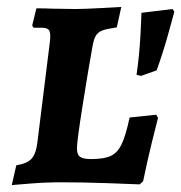

<svg xmlns="http://www.w3.org/2000/svg" viewBox="-20 -526 523 554"><path d="M14 8 27 -49Q58 -54 71 -68Q84 -82 88 -116L124 -406Q125 -412 125 -422Q125 -436 119.5 -441Q114 -446 100 -446H77Q76 -447 75 -448.5Q74 -450 73 -453L85 -502Q112 -502 130 -501L198 -500Q221 -500 267.5 -502.5Q314 -505 330 -506L317 -447Q289 -443 276.5 -438.5Q264 -434 257.5 -424.5Q251 -415 247 -393Q234 -321 218 -219.5Q202 -118 202 -98Q202 -80 211 -73.5Q220 -67 243 -67Q280 -67 299.5 -76Q319 -85 331 -110Q343 -135 354 -187L431 -195Q432 -192 436 -186Q432 -171 418.5 -116.5Q405 -62 393 -3L383 6Q362 5 291 2.5Q220 0 158 0Q112 0 69 3.5Q26 7 14 8ZM432 -323 387 -307 374 -310Q382 -366 385 -420Q388 -474 388 -489L478 -500L483 -492Q479 -477 465 -426.5Q451 -376 432 -323Z"/></svg>

Font: Alegreya SC
Style: Bold Italic
Weight: 700
Italic angle: -7°
Designer: Juan Pablo del Peral
Foundry: Huerta Tipografica
Version: Version 2.007; ttfautohint (v1.6)